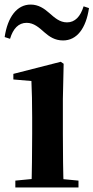

<svg xmlns="http://www.w3.org/2000/svg" viewBox="-28 -821 409 841"><path d="M39.2 0H315.8V-29.9L207.8 -40.2H145.8L39.2 -29.9ZM109.6 0H251.1C248.4 -50.2 247.4 -165.6 247.4 -234.8V-387.9L250.8 -541.7L238.1 -550.4L30.5 -497.4V-472.9L109.6 -466.2C111.6 -418.1 112.9 -374.5 112.9 -308V-234.8C112.9 -165.6 111.6 -50.2 109.6 0ZM-7.6 -658.7 16 -651C29.3 -695.7 53.2 -721 88.6 -721C120.1 -721 142.9 -700.5 167.1 -678.9C188.3 -660.6 212.1 -643.8 248.3 -643.8C308.6 -643.8 348.7 -696.4 361.8 -785.5L338.2 -793.3C324.2 -748.1 300.3 -723 265.5 -723C233.6 -723 211.5 -743.2 187.1 -764.6C165.9 -783.2 140.9 -801 106.3 -801C46.3 -801 5.3 -746.4 -7.6 -658.7Z"/></svg>

Font: Source Han Serif CN VF
Style: Regular
Weight: 250
Designer: Ryoko NISHIZUKA 西塚涼子 (kana & ideographs); Frank Grießhammer (Latin, Greek & Cyrillic); Wenlong ZHANG 张文龙 (bopomofo); San
Foundry: Adobe
Version: Version 2.002;hotconv 1.1.0;makeotfexe 2.6.0